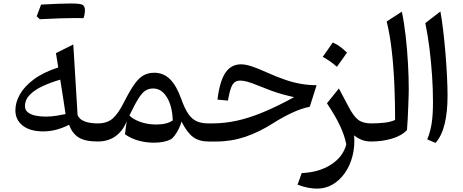

<svg xmlns="http://www.w3.org/2000/svg" viewBox="-20 -821 2686 1114"><path d="M317.9 -429.7 304.7 -512.7 405.3 -563 430.2 -152.8Q441.4 -127.4 472.2 -116.2Q502.9 -105 546.4 -105H546.9V0H546.4Q474.1 0 436.5 -23.4Q398.9 -46.9 380.9 -97.2Q305.2 -58.6 231 -58.6Q155.3 -58.6 112.3 -91.8Q69.3 -125 69.3 -181.2Q69.3 -227.1 95.5 -273.4Q121.6 -319.8 176.3 -360.6Q231 -401.4 317.9 -429.7ZM329.6 -358.9Q274.4 -342.8 227.8 -321.3Q181.2 -299.8 153.1 -271.2Q125 -242.7 125 -204.6Q125 -182.1 142.1 -168.9Q159.2 -155.8 186.3 -150.1Q213.4 -144.5 243.7 -144.5Q276.9 -144.5 307.6 -149.4Q338.4 -154.3 360.4 -159.2Q353.5 -207 346.4 -252Q339.4 -296.9 329.6 -358.9ZM413.1 -716.3Q344.7 -716.3 210.9 -709.5L192.9 -726.1Q199.7 -744.1 205.8 -761Q211.9 -777.8 218.3 -794.4Q335.9 -800.8 391.4 -800.8Q446.8 -800.8 459.7 -792.5Q472.7 -784.2 472.7 -762.2Q472.7 -740.2 464.8 -715.8Z M875.5 -398.9Q928.7 -398.9 966.6 -361.3Q1004.4 -323.7 1031.7 -246.6Q1050.8 -192.9 1071.5 -161.9Q1092.3 -130.9 1120.4 -117.9Q1148.4 -105 1189 -105H1189.5V0H1189Q1135.3 0 1100.3 -25.9Q1065.4 -51.8 1033.2 -115.7Q1027.8 -95.2 1017.1 -73.5Q1006.3 -51.8 993.7 -34.9Q981 -18.1 970.2 -12.2Q933.1 6.8 872.1 6.8Q825.2 6.8 781.7 -5.6Q738.3 -18.1 705.1 -42L714.8 -117.2Q693.8 -62.5 651.1 -31.2Q608.4 0 546.9 0Q530.3 0 530.3 -33.2V-71.8Q530.3 -105 546.9 -105Q600.1 -105 632.6 -132.3Q665 -159.7 699.2 -227.5Q733.4 -295.4 760 -332.5Q786.6 -369.6 813.5 -384.3Q840.3 -398.9 875.5 -398.9ZM868.7 -307.6Q843.3 -307.6 823.7 -295.2Q804.2 -282.7 783 -249Q761.7 -215.3 731 -150.9Q752.4 -128.4 794.7 -113.5Q836.9 -98.6 885.7 -98.6Q949.2 -98.6 982.4 -122.6Q979.5 -206.1 948.2 -256.8Q917 -307.6 868.7 -307.6Z M1378.4 -447.8Q1404.3 -447.8 1438.5 -436.8Q1472.7 -425.8 1528.8 -400.4Q1588.9 -373.5 1637 -357.4Q1685.1 -341.3 1728.5 -334Q1772 -326.7 1816.9 -326.7L1777.3 -201.7Q1725.6 -190.9 1671.9 -165.5Q1618.2 -140.1 1565.9 -106.9Q1484.4 -54.7 1403.3 -27.3Q1322.3 0 1236.3 0H1189.5Q1172.9 0 1172.9 -33.2V-71.8Q1172.9 -105 1189.5 -105H1210.4Q1282.2 -105 1353.8 -120.6Q1425.3 -136.2 1506.3 -169.7Q1587.4 -203.1 1686.5 -257.3Q1650.9 -265.1 1619.9 -273.7Q1588.9 -282.2 1555.9 -294.2Q1522.9 -306.2 1481 -323.2Q1437.5 -341.3 1413.3 -347.4Q1389.2 -353.5 1373.5 -353.5Q1343.3 -353.5 1328.6 -329.1Q1314 -304.7 1302.7 -237.3L1241.7 -243.2Q1254.9 -350.1 1287.8 -398.9Q1320.8 -447.8 1378.4 -447.8Z M1946.3 -307.6 2002 -202.6Q2030.3 -147.5 2057.9 -126.2Q2085.4 -105 2133.8 -105H2134.3V0H2133.8Q2103 0 2079.1 -9.5Q2055.2 -19 2034.7 -35.6Q2039.6 29.3 2024.9 85.4Q2010.3 141.6 1980.2 183.8Q1950.2 226.1 1909.2 249.8Q1868.2 273.4 1820.3 273.4Q1794.9 273.4 1767.1 268.1Q1739.3 262.7 1706.5 250.5L1730.5 183.1Q1830.6 179.2 1900.6 134Q1970.7 88.9 1989.3 16.6Q1978.5 -37.1 1951.9 -93.3Q1925.3 -149.4 1877 -221.7ZM1910.6 -574.2Q1948.7 -559.6 1993.2 -515.6Q1979 -495.1 1964.6 -474.9Q1950.2 -454.6 1934.6 -433.6Q1897.5 -466.8 1852.5 -491.2Q1867.7 -512.7 1881.8 -532.7Q1896 -552.7 1910.6 -574.2Z M2311.5 -753.4Q2325.2 -688.5 2334 -609.9Q2342.8 -531.2 2347.2 -451.7Q2351.6 -372.1 2351.6 -303.7Q2351.6 -290.5 2350.8 -262.7Q2350.1 -234.9 2348.6 -200Q2347.2 -165 2345.5 -129.9Q2343.8 -94.7 2341.3 -66.4Q2310.1 -33.2 2253.9 -16.6Q2197.8 0 2134.3 0Q2117.7 0 2117.7 -33.2V-71.8Q2117.7 -105 2134.3 -105Q2172.4 -105 2209.7 -109.1Q2247.1 -113.3 2272.5 -125Q2272.5 -222.2 2268.3 -324.5Q2264.2 -426.8 2253.4 -522.9Q2242.7 -619.1 2223.6 -696.3Z M2535.2 -754.4Q2543.5 -710.4 2551 -647.2Q2558.6 -584 2564.5 -514.2Q2570.3 -444.3 2573.5 -378.7Q2576.7 -313 2576.7 -264.6Q2576.7 -170.4 2559.8 -101.3Q2543 -32.2 2506.8 8.3L2459 -12.2Q2476.6 -54.7 2484.4 -104Q2492.2 -153.3 2492.2 -231.4Q2492.2 -300.8 2487.1 -379.4Q2481.9 -458 2472.2 -537.1Q2462.4 -616.2 2447.8 -687Z"/></svg>

Font: Pinar-DS2-FD Medium
Style: Regular
Weight: 500
Designer: Amin Abedi
Version: Version 3.000